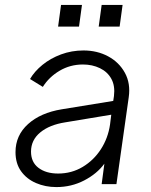

<svg xmlns="http://www.w3.org/2000/svg" viewBox="-20 -748 613 780"><path d="M209 12Q164 12 126 -4.5Q88 -21 65.5 -52.5Q43 -84 43 -130Q43 -198 94 -244Q145 -290 231 -304L440 -338L443 -358Q448 -399 432.5 -427.5Q417 -456 386 -471Q355 -486 317 -486Q265 -486 222 -460.5Q179 -435 154 -395L102 -427Q120 -458 152.5 -484.5Q185 -511 228 -527Q271 -543 319 -543Q375 -543 419.5 -519Q464 -495 487.5 -452Q511 -409 503 -353L453 0H393L404 -83Q374 -42 322 -15Q270 12 209 12ZM106 -132Q106 -89 136.5 -66Q167 -43 216 -43Q271 -43 316 -70Q361 -97 390 -142Q419 -187 427 -242L432 -282L245 -251Q181 -241 143.5 -210Q106 -179 106 -132ZM216 -640 228 -728H313L301 -640ZM381 -640 393 -728H478L466 -640Z"/></svg>

Font: Plus Jakarta Sans Light
Style: Italic
Weight: 300
Italic angle: -8°
Designer: Gumpita Rahayu
Foundry: Tokotype
Version: Version 2.071; ttfautohint (v1.8.4.7-5d5b);gftools[0.9.29]